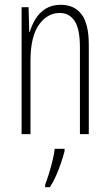

<svg xmlns="http://www.w3.org/2000/svg" viewBox="-20 -559 458 800"><path d="M233 -539Q290 -539 320 -499Q350 -459 350 -373V0H313V-362Q313 -438 291 -471.5Q269 -505 229 -505Q177 -505 142 -455.5Q107 -406 107 -305V0H70V-529H99L102 -425H104Q112 -454 128 -480Q144 -506 170 -522.5Q196 -539 233 -539ZM249 71Q243 94 234 120.5Q225 147 213.5 173Q202 199 188 221H168V211Q175 193 183.5 165.5Q192 138 199 109.5Q206 81 208 61H249Z"/></svg>

Font: Noto Sans Khmer ExtraCondensed ExtraLight
Style: Regular
Weight: 250
Width: 2
Designer: Danh Hong and the Monotype Design Team
Foundry: Monotype Imaging Inc.
Version: Version 2.004